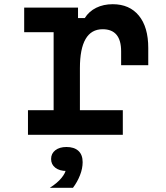

<svg xmlns="http://www.w3.org/2000/svg" viewBox="-20 -641 790 913"><path d="M95 -605H351V-555H383Q403 -587 437.5 -604Q472 -621 516 -621Q596 -621 640.5 -566.5Q685 -512 685 -413V-331H556V-397Q556 -502 468 -502Q414 -502 387 -455.5Q360 -409 360 -317V-117H564V0H113V-117H235V-488H95ZM296 172Q263 172 243 156.5Q223 141 223 115Q223 89 243 73.5Q263 58 296 58Q329 58 349 73.5Q369 89 369 115Q369 141 349 156.5Q329 172 296 172ZM217 252Q253 229 272.5 205Q292 181 293 164L296 58Q333 58 353 76.5Q373 95 373 130Q373 160 360.5 192Q348 224 327 252Z"/></svg>

Font: Martian Mono SemiExpanded Medium
Style: Regular
Weight: 500
Width: 6
Designer: Roman Shamin
Foundry: Evil Martians
Version: Version 1.000